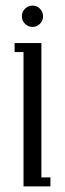

<svg xmlns="http://www.w3.org/2000/svg" viewBox="-20 -666 232 686"><path d="M32.2 -480V-512.2H127.9V-32.2H160.2V0H64V-480ZM69.3 -581.1Q58.1 -592.3 58.1 -607.9Q58.1 -623.5 69.3 -634.8Q80.6 -646 96.2 -646Q111.8 -646 122.8 -634.8Q133.8 -623.5 133.8 -607.9Q133.8 -592.3 122.8 -581.1Q111.8 -569.8 96.2 -569.8Q80.6 -569.8 69.3 -581.1Z"/></svg>

Font: Gawaa
Style: Regular
Weight: 400
Designer: T. Christopher White
Version: Version 1.0